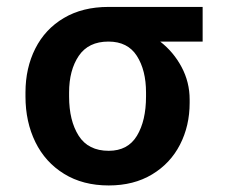

<svg xmlns="http://www.w3.org/2000/svg" viewBox="-20 -534 669 563"><path d="M297.9 -513.7H574.2V-412.1H449.7Q488.8 -381.8 512.5 -337.4Q536.1 -293 536.1 -242.2V-232.4Q536.1 -165 507.8 -109.9Q479.5 -54.7 425.8 -22.5Q372.1 9.8 298.8 9.8Q223.1 9.8 168 -24.2Q112.8 -58.1 83.7 -117.4Q54.7 -176.8 54.7 -251V-262.7Q54.7 -334.5 83.5 -391.6Q112.3 -448.7 167.2 -481.2Q222.2 -513.7 297.9 -513.7ZM298.8 -91.8Q355 -91.8 381.6 -136Q408.2 -180.2 408.2 -251V-262.7Q408.2 -328.1 381.3 -370.1Q354.5 -412.1 297.9 -412.1Q239.3 -412.1 210.9 -370.1Q182.6 -328.1 182.6 -262.7V-251Q182.6 -180.2 210.7 -136Q238.8 -91.8 298.8 -91.8Z"/></svg>

Font: Pretendard Std SemiBold
Style: Regular
Weight: 600
Designer: Base glyphs from Inter by Rasmus Andersson; Hangeul glyphs from Noto Sans CJK(Source Han Sans) by Jang Soo-young and Kan
Foundry: Kil Hyung-jin
Version: Version 1.309